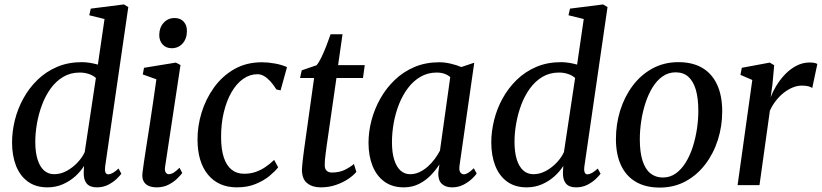

<svg xmlns="http://www.w3.org/2000/svg" viewBox="-20 -837 3715 868"><path d="M455.5 -85.5Q453 -67.5 456.5 -58.2Q460 -49 469 -49Q478.5 -49 489.8 -55.2Q501 -61.5 516 -75L528.5 -51.5Q522.5 -43 507.2 -28.2Q492 -13.5 469.2 -1.8Q446.5 10 417.5 10Q386.5 10 372 -7.2Q357.5 -24.5 358.5 -57.5L360 -87Q345.5 -63 320.8 -40.5Q296 -18 264 -4Q232 10 194.5 10Q141.5 10 105.8 -16.2Q70 -42.5 52.2 -88.2Q34.5 -134 34.5 -193Q34.5 -242.5 47.2 -294Q60 -345.5 85.8 -392.2Q111.5 -439 149.5 -476Q187.5 -513 237.8 -534.5Q288 -556 350 -556Q368 -556 387.2 -552.8Q406.5 -549.5 422.5 -545L452.5 -751L383.5 -768L390.5 -798L540 -817L560 -805ZM413.5 -484.5Q401 -496 381.8 -502.5Q362.5 -509 340.5 -509Q298.5 -509 265.8 -489.5Q233 -470 209 -436.8Q185 -403.5 169.8 -362.5Q154.5 -321.5 147 -278.2Q139.5 -235 139.5 -195.5Q139.5 -149 149.8 -116.2Q160 -83.5 179 -66.5Q198 -49.5 225 -49.5Q254 -49.5 281.2 -64.2Q308.5 -79 330.2 -102Q352 -125 363 -149.5Z M688.5 10Q667.5 10 652 3.2Q636.5 -3.5 629 -18Q621.5 -32.5 624 -55Q626 -72.5 631 -106.2Q636 -140 643 -184.5Q650 -229 657.8 -279.2Q665.5 -329.5 673 -380.8Q680.5 -432 687 -478.5L625.5 -500.5L631 -530.5L775 -554L796 -543L726.5 -84Q723.5 -66 729 -57.8Q734.5 -49.5 742.5 -49.5Q753 -49.5 764 -55.8Q775 -62 791.5 -78.5L804 -55Q797.5 -46 782 -30.5Q766.5 -15 742.8 -2.5Q719 10 688.5 10ZM756 -619Q731 -619 715.2 -636Q699.5 -653 700 -680Q700.5 -713 720 -734.2Q739.5 -755.5 769.5 -755.5Q795.5 -755.5 810.5 -739Q825.5 -722.5 825 -697Q825 -662.5 805.8 -640.8Q786.5 -619 756 -619Z M1051 10Q967.5 10 920.2 -47.5Q873 -105 873 -206Q872.5 -266 891.2 -327.5Q910 -389 947 -440.8Q984 -492.5 1038.5 -524Q1093 -555.5 1164.5 -555.5Q1191.5 -555.5 1223.2 -549.8Q1255 -544 1277.5 -533.5L1248.5 -428.5L1229.5 -432.5Q1217 -453 1203 -468.5Q1189 -484 1174.2 -492.8Q1159.5 -501.5 1144 -501.5Q1109.5 -501.5 1079.5 -480.5Q1049.5 -459.5 1027 -420.8Q1004.5 -382 991.8 -329.5Q979 -277 979.5 -213.5Q980 -160.5 992 -124.5Q1004 -88.5 1027 -70Q1050 -51.5 1083.5 -51.5Q1112.5 -51.5 1136 -59.8Q1159.5 -68 1180 -82Q1200.5 -96 1219.5 -114L1237.5 -80.5Q1223.5 -62.5 1197.8 -41.2Q1172 -20 1135.2 -5Q1098.5 10 1051 10Z M1456.5 -175.5Q1454 -155.5 1452 -141.2Q1450 -127 1449 -115Q1448 -103 1448 -90Q1448 -74 1456.5 -65.5Q1465 -57 1480.5 -57Q1514 -57 1538.8 -69.2Q1563.5 -81.5 1580 -95.5L1591 -60Q1577.5 -43.5 1553.5 -27.5Q1529.5 -11.5 1498.2 -0.8Q1467 10 1429.5 10Q1392.5 10 1368.8 -8.8Q1345 -27.5 1345 -70.5Q1345.5 -76.5 1346 -85Q1346.5 -93.5 1347.8 -104.8Q1349 -116 1350.8 -130.5Q1352.5 -145 1355 -163L1400 -484.5H1336.5L1344 -519L1411 -542Q1421.5 -553.5 1433.5 -578.8Q1445.5 -604 1456.5 -632.5Q1467.5 -661 1474.5 -682H1528.5L1508.5 -542.5H1629L1621 -484.5H1501Z M2057.5 -89Q2054.5 -66.5 2061 -57.8Q2067.5 -49 2077 -49Q2086 -49 2096.8 -55.8Q2107.5 -62.5 2122 -76.5L2135 -52.5Q2130 -44.5 2114.5 -29.5Q2099 -14.5 2075.8 -2.2Q2052.5 10 2023.5 10Q1993.5 10 1976.8 -6.5Q1960 -23 1961.5 -57L1966.5 -93.5Q1950 -68 1927 -44.2Q1904 -20.5 1873.5 -5.2Q1843 10 1805.5 10Q1753.5 10 1718 -15.8Q1682.5 -41.5 1664.2 -87Q1646 -132.5 1646 -191.5Q1646 -241.5 1659.5 -293Q1673 -344.5 1699.5 -391.5Q1726 -438.5 1764.5 -475.5Q1803 -512.5 1853.5 -534Q1904 -555.5 1966 -555.5Q1990.5 -555.5 2017.5 -549.2Q2044.5 -543 2065.5 -534L2124 -553.5ZM2015.5 -488.5Q2004 -498.5 1988.5 -503.8Q1973 -509 1954.5 -509Q1914 -509 1881.5 -490.2Q1849 -471.5 1824.8 -439.5Q1800.5 -407.5 1784.2 -366.8Q1768 -326 1760 -281.5Q1752 -237 1752 -194Q1752 -146 1762.5 -113.8Q1773 -81.5 1791.2 -65.5Q1809.5 -49.5 1834 -49.5Q1856.5 -49.5 1876.5 -59Q1896.5 -68.5 1914 -84Q1931.5 -99.5 1945.2 -118.2Q1959 -137 1969 -156Z M2622 -85.5Q2619.5 -67.5 2623 -58.2Q2626.5 -49 2635.5 -49Q2645 -49 2656.2 -55.2Q2667.5 -61.5 2682.5 -75L2695 -51.5Q2689 -43 2673.8 -28.2Q2658.5 -13.5 2635.8 -1.8Q2613 10 2584 10Q2553 10 2538.5 -7.2Q2524 -24.5 2525 -57.5L2526.5 -87Q2512 -63 2487.2 -40.5Q2462.5 -18 2430.5 -4Q2398.5 10 2361 10Q2308 10 2272.2 -16.2Q2236.5 -42.5 2218.8 -88.2Q2201 -134 2201 -193Q2201 -242.5 2213.8 -294Q2226.5 -345.5 2252.2 -392.2Q2278 -439 2316 -476Q2354 -513 2404.2 -534.5Q2454.5 -556 2516.5 -556Q2534.5 -556 2553.8 -552.8Q2573 -549.5 2589 -545L2619 -751L2550 -768L2557 -798L2706.5 -817L2726.5 -805ZM2580 -484.5Q2567.5 -496 2548.2 -502.5Q2529 -509 2507 -509Q2465 -509 2432.2 -489.5Q2399.5 -470 2375.5 -436.8Q2351.5 -403.5 2336.2 -362.5Q2321 -321.5 2313.5 -278.2Q2306 -235 2306 -195.5Q2306 -149 2316.2 -116.2Q2326.5 -83.5 2345.5 -66.5Q2364.5 -49.5 2391.5 -49.5Q2420.5 -49.5 2447.8 -64.2Q2475 -79 2496.8 -102Q2518.5 -125 2529.5 -149.5Z M3047 -556Q3111.5 -556 3155.5 -529.8Q3199.5 -503.5 3222.2 -453.8Q3245 -404 3245 -333Q3245 -267 3225.5 -205.2Q3206 -143.5 3169 -94.8Q3132 -46 3079.8 -17.5Q3027.5 11 2962.5 11Q2899 11 2854.8 -14.8Q2810.5 -40.5 2787.5 -89.8Q2764.5 -139 2764.5 -208.5Q2764.5 -276 2784 -338.2Q2803.5 -400.5 2840.5 -449.8Q2877.5 -499 2929.8 -527.5Q2982 -556 3047 -556ZM3034.5 -510Q3001.5 -510 2975.2 -491.5Q2949 -473 2929.8 -441.5Q2910.5 -410 2897.8 -370.5Q2885 -331 2878.8 -289Q2872.5 -247 2872.5 -207Q2872.5 -149 2884.8 -110.5Q2897 -72 2920.5 -53.2Q2944 -34.5 2976.5 -34.5Q3009.5 -34.5 3035.2 -53Q3061 -71.5 3080.2 -102.8Q3099.5 -134 3112 -173.2Q3124.5 -212.5 3130.8 -254.5Q3137 -296.5 3137 -336Q3137 -392.5 3125.8 -431Q3114.5 -469.5 3092 -489.8Q3069.5 -510 3034.5 -510Z M3314.5 0 3381 -475.5 3327.5 -498.5 3333.5 -530.5 3460 -554 3480 -542 3472 -454.5 3464 -396.5Q3473.5 -422.5 3490.2 -450.2Q3507 -478 3530 -501.8Q3553 -525.5 3581 -540Q3609 -554.5 3640.5 -554.5Q3651.5 -554.5 3661 -552.8Q3670.5 -551 3675 -547.5L3652 -439Q3647 -443.5 3634.8 -446.8Q3622.5 -450 3605 -450Q3584.5 -450 3563.8 -441.5Q3543 -433 3523.5 -417.8Q3504 -402.5 3487.8 -381.8Q3471.5 -361 3460.5 -336.5L3413.5 0Z"/></svg>

Font: Merriweather 48pt
Style: Italic
Weight: 400
Italic angle: -7.8°
Version: Version 2.101